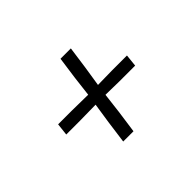

<svg xmlns="http://www.w3.org/2000/svg" viewBox="-92 -724 853 853"><g transform="rotate(-45 334.5 -297.5)"><path d="M291.5 -176 306 -271.5 205.5 -270H120L126.5 -327.5H214L314 -326L325.5 -422L340 -526H405L390.5 -422L375.5 -326L462.5 -327.5H559L553 -270H453.5L368 -271.5L356.5 -176L341.5 -69H277Z"/></g></svg>

Font: Merriweather 96pt
Style: Bold Italic
Weight: 700
Italic angle: -7.8°
Version: Version 2.101